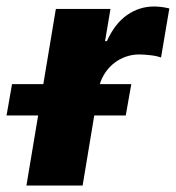

<svg xmlns="http://www.w3.org/2000/svg" viewBox="-72 -573 543 593"><path d="M-34.8 -313.2H61.8L100.5 -545.5H269.2L252.5 -446H258.2Q282.7 -500.4 320.5 -526.6Q358.3 -552.9 403.4 -552.9Q426.8 -552.9 451 -546.9L425.4 -395.6Q419.4 -397.7 411.2 -399.5Q403.1 -401.3 394 -402.3Q384.9 -403.4 375.7 -404.1Q366.5 -404.8 358.3 -404.8Q336.6 -404.8 317.3 -398.1Q297.9 -391.3 282 -379.3Q266 -367.2 254.3 -350.3Q242.5 -333.5 236.2 -313.2H333.5L316.4 -216.3H219.1L183.2 0H9.6L45.8 -216.3H-51.8Z"/></svg>

Font: Inter P Extra Bold
Style: Italic
Weight: 800
Italic angle: 9.39999°
Designer: Rasmus Andersson
Foundry: rsms
Version: Version 3.018;git-588b23468